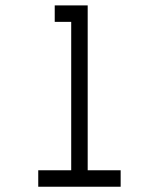

<svg xmlns="http://www.w3.org/2000/svg" viewBox="-20 -708 540 728"><path d="M437.5 0V-62.5H312.5Q312.5 -62.5 312.5 -687.5H187.5V-625H250V-62.5H125V0Z"/></svg>

Font: Unifont
Style: Regular
Weight: 500
Version: Version 13.0.05